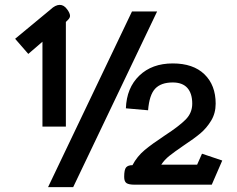

<svg xmlns="http://www.w3.org/2000/svg" viewBox="-20 -757 973 787"><path d="M154 -586 96 -536 42 -598 187 -718Q207 -737 225 -737Q242 -737 255 -719Q267 -703 267 -692Q267 -684 259 -676L250 -667V-238H154ZM521 -710H624L280 10H177ZM489 -32Q489 -62 497 -71Q505 -80 523 -80Q542 -116 572.5 -141.5Q603 -167 656 -202Q713 -239 740.5 -266.5Q768 -294 768 -332Q768 -374 748 -396.5Q728 -419 688 -419Q640 -419 616 -393.5Q592 -368 587 -305L496 -313Q499 -397 551 -447Q603 -497 688 -497Q772 -497 818 -452.5Q864 -408 864 -332Q864 -293 845.5 -262.5Q827 -232 801.5 -210.5Q776 -189 732 -160Q694 -134 674 -118Q654 -102 641 -82H788L808 -127L891 -99L848 0H532Q508 0 498.5 -6.5Q489 -13 489 -32Z"/></svg>

Font: Niramit Medium
Style: Regular
Weight: 500
Designer: Katatrad Aksorn Co.,Ltd.
Foundry: Cadson Demak Co.,Ltd.
Version: Version 1.000; ttfautohint (v1.6)